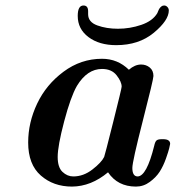

<svg xmlns="http://www.w3.org/2000/svg" viewBox="-20 -671 642 702"><path d="M83 -149.9Q83 -223.1 116 -292.5Q148.9 -361.8 212.4 -408.9Q275.9 -456.1 353 -456.1Q410.2 -456.1 451.2 -416Q473.1 -435.1 496.1 -435.1Q514.2 -435.1 527.6 -424.1Q541 -413.1 541 -393.1Q541 -380.9 502.4 -230.5Q463.9 -80.1 463.9 -57.1Q463.9 -26.4 482.9 -25.9Q516.1 -25.9 543.9 -138.2Q546.9 -152.3 552 -157.2Q557.1 -162.1 571.8 -162.1H576.2Q602.1 -162.1 602.1 -145Q601.1 -139.2 598.6 -128.7Q596.2 -118.2 586.7 -91.1Q577.1 -64 564 -43.5Q550.8 -22.9 527.8 -5.9Q504.9 11.2 477.1 11.2Q410.2 11.2 375 -41Q313 10.7 243.2 11.2Q175.3 11.2 129.2 -29.3Q83 -69.8 83 -149.9ZM190.9 -97.2Q190.9 -59.1 208.5 -42.5Q226.1 -25.9 248 -25.9Q285.2 -25.9 318.1 -51.5Q351.1 -77.1 360.8 -97.2Q362.8 -101.1 393.8 -224.6Q424.8 -348.1 424.8 -354Q424.8 -372.1 406.5 -395.5Q388.2 -418.9 353 -418.9Q298.8 -418.9 261.2 -356.9Q238.3 -316.9 214.6 -227.1Q190.9 -137.2 190.9 -97.2ZM264.2 -612.8Q264.2 -650.9 285.2 -650.9Q302.2 -650.9 302.2 -629.9V-619.1Q302.2 -590.3 335.7 -578.1Q369.1 -565.9 411.1 -565.9Q455.1 -565.9 496.6 -580.1Q538.1 -594.2 555.2 -623Q556.2 -625 558.6 -631.1Q561 -637.2 563.5 -640.6Q565.9 -644 570.1 -647.5Q574.2 -650.9 580.1 -650.9Q586.9 -650.9 592 -645.5Q597.2 -640.1 597.2 -632.8Q597.2 -596.7 542.5 -551.3Q487.8 -505.9 404.8 -505.9Q342.8 -505.9 303.5 -535.4Q264.2 -564.9 264.2 -612.8Z"/></svg>

Font: CMU Serif
Style: BoldItalic
Weight: 700
Italic angle: -14.04°
Version: Version 0.7.0